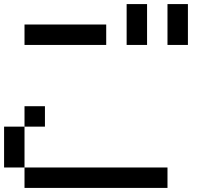

<svg xmlns="http://www.w3.org/2000/svg" viewBox="-20 -920 1040 940"><path d="M0 -100V-300H100V-100ZM800 -100V0H100V-100ZM800 -700V-900H900V-700ZM100 -300V-400H200V-300ZM100 -700V-800H500V-700ZM600 -700V-900H700V-700Z"/></svg>

Font: GalmuriMono9 Regular
Style: Regular
Weight: 400
Designer: Lee Minseo (quiple)
Version: Version 2.399;hotconv 1.1.1;makeotfexe 2.6.0 DEVELOPMENT